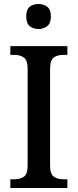

<svg xmlns="http://www.w3.org/2000/svg" viewBox="-20 -946 391 966"><path d="M32 0V-44H53Q80 -44 99.5 -56.5Q119 -69 119 -112V-601Q119 -644 99.5 -657Q80 -670 53 -670H32V-714H319V-670H298Q270 -670 251 -657Q232 -644 232 -601V-112Q232 -70 251 -57Q270 -44 298 -44H319V0ZM174 -800Q147 -800 129.5 -814.5Q112 -829 112 -863Q112 -898 129.5 -912Q147 -926 174 -926Q199 -926 217.5 -912Q236 -898 236 -863Q236 -829 217.5 -814.5Q199 -800 174 -800Z"/></svg>

Font: Noto Serif Khmer SemiCondensed Medium
Style: Regular
Weight: 500
Width: 4
Designer: Danh Hong and the Monotype Design Team
Foundry: Monotype Imaging Inc.
Version: Version 2.004; ttfautohint (v1.8.4.7-5d5b)